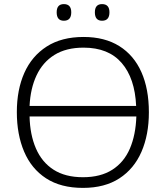

<svg xmlns="http://www.w3.org/2000/svg" viewBox="-20 -905 808 935"><path d="M705 -358Q705 -249 669 -166Q633 -83 561.5 -36.5Q490 10 384 10Q276 10 204.5 -36.5Q133 -83 97.5 -166.5Q62 -250 62 -359Q62 -468 98.5 -550Q135 -632 207.5 -678.5Q280 -725 387 -725Q490 -725 561 -680.5Q632 -636 668.5 -554Q705 -472 705 -358ZM387 -673Q302 -673 245 -637.5Q188 -602 158 -538Q128 -474 124 -389H643Q637 -524 572.5 -598.5Q508 -673 387 -673ZM384 -42Q470 -42 527 -78.5Q584 -115 612.5 -181.5Q641 -248 644 -338H124Q126 -249 155 -182Q184 -115 241 -78.5Q298 -42 384 -42ZM256 -845Q256 -885 291 -885Q327 -885 327 -845Q327 -804 291 -804Q256 -804 256 -845ZM442 -845Q442 -885 477 -885Q513 -885 513 -845Q513 -804 477 -804Q442 -804 442 -845Z"/></svg>

Font: Noto Sans Light
Style: Regular
Weight: 300
Designer: Monotype Design Team
Foundry: Monotype Imaging Inc.
Version: Version 2.007